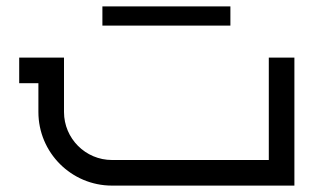

<svg xmlns="http://www.w3.org/2000/svg" viewBox="-20 -580 1040 600"><path d="M300 -560V-500H700V-560ZM40 -400V-320H100V-230C100 -103 203 0 330 0H900V-400H820V-80H330C247.2 -80 180 -147.2 180 -230V-400Z"/></svg>

Font: KetosagCBd
Style: Regular
Weight: 500
Designer: gluk
Foundry: gluk
Version: Version 00.0024